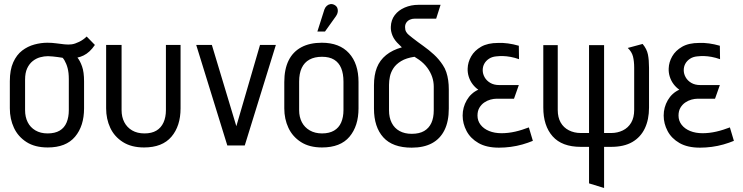

<svg xmlns="http://www.w3.org/2000/svg" viewBox="-20 -725 3703 957"><path d="M453 -501 412 -543Q396 -527 374.5 -516.5Q353 -506 337 -504Q321 -502 301.5 -504Q282 -506 260.5 -509Q239 -512 216 -512Q184 -512 151 -503Q118 -494 90.5 -473Q63 -452 46 -414.5Q29 -377 29 -320V-185Q29 -132 49.5 -88Q70 -44 112 -17Q154 10 218 10Q309 10 354 -43.5Q399 -97 399 -185V-319Q399 -366 389 -394Q379 -422 366 -438Q381 -441 396.5 -448.5Q412 -456 426 -469Q440 -482 453 -501ZM323 -330V-176Q323 -141 312 -114.5Q301 -88 277.5 -74Q254 -60 217 -60Q182 -60 156.5 -75Q131 -90 118 -116Q105 -142 105 -176V-328Q105 -362 115.5 -384.5Q126 -407 143 -420.5Q160 -434 180 -439.5Q200 -445 219 -445Q231 -445 243.5 -443.5Q256 -442 268.5 -440.5Q281 -439 292 -437Q297 -432 301.5 -424Q306 -416 310 -406.5Q314 -397 317 -385.5Q320 -374 321.5 -360.5Q323 -347 323 -330Z M880 -185V-501H807V-176Q807 -141 795 -114.5Q783 -88 759.5 -74Q736 -60 700 -60Q664 -60 638.5 -75Q613 -90 599.5 -116Q586 -142 586 -176V-501H509V-185Q509 -132 529.5 -88Q550 -44 592.5 -17Q635 10 698 10Q789 10 834.5 -43.5Q880 -97 880 -185Z M958 -501 1113 0H1200L1355 -501H1276L1158 -96L1036 -501Z M1767 -185V-316Q1767 -408 1719.5 -460Q1672 -512 1584 -512Q1524 -512 1482 -489.5Q1440 -467 1418.5 -423.5Q1397 -380 1397 -316V-185Q1397 -132 1417.5 -88Q1438 -44 1480 -17Q1522 10 1585 10Q1677 10 1722 -43.5Q1767 -97 1767 -185ZM1692 -318V-176Q1692 -141 1680.5 -114.5Q1669 -88 1645 -74Q1621 -60 1585 -60Q1550 -60 1524 -75Q1498 -90 1484.5 -116Q1471 -142 1471 -176V-318Q1471 -359 1484 -386.5Q1497 -414 1522.5 -428Q1548 -442 1585 -442Q1622 -442 1645.5 -427.5Q1669 -413 1680.5 -385.5Q1692 -358 1692 -318ZM1655 -645Q1662 -655 1663.5 -665.5Q1665 -676 1661.5 -685Q1658 -694 1648 -700Q1637 -706 1627 -704.5Q1617 -703 1609 -696Q1601 -689 1597 -678L1562 -568H1600Z M2047 -632H2154L2176 -701H2066Q2029 -701 1997.5 -687.5Q1966 -674 1947.5 -649.5Q1929 -625 1928 -591Q1927 -570 1936.5 -547Q1946 -524 1970 -502L1983 -489Q1936 -476 1904.5 -450.5Q1873 -425 1858.5 -388Q1844 -351 1844 -300V-184Q1844 -92 1890.5 -40.5Q1937 11 2032 11Q2092 11 2133 -11Q2174 -33 2195.5 -76.5Q2217 -120 2217 -184V-280Q2217 -303 2214 -324.5Q2211 -346 2204.5 -365.5Q2198 -385 2187 -401Q2168 -430 2143 -453Q2118 -476 2090.5 -495.5Q2063 -515 2036 -536Q2026 -544 2017.5 -551Q2009 -558 2004 -567Q1999 -576 1999 -590Q1999 -603 2005.5 -612.5Q2012 -622 2023 -627Q2034 -632 2047 -632ZM2142 -293V-175Q2142 -138 2130 -112Q2118 -86 2094 -72Q2070 -58 2032 -58Q1997 -58 1971.5 -72Q1946 -86 1932.5 -112.5Q1919 -139 1919 -175V-302Q1919 -322 1923.5 -343.5Q1928 -365 1941 -385Q1954 -405 1979.5 -420.5Q2005 -436 2046 -442L2069 -427Q2094 -409 2110 -387Q2126 -365 2134 -341.5Q2142 -318 2142 -293Z M2567 -430 2566 -497Q2538 -505 2512.5 -508.5Q2487 -512 2463 -511Q2411 -511 2378 -492Q2345 -473 2328.5 -444Q2312 -415 2311 -384Q2310 -363 2316.5 -342.5Q2323 -322 2335.5 -305.5Q2348 -289 2364 -278Q2327 -261 2306.5 -225.5Q2286 -190 2286 -149Q2286 -109 2305.5 -72Q2325 -35 2365 -12Q2405 11 2467 11Q2496 11 2526 7Q2556 3 2584 -5Q2612 -13 2636 -23L2616 -90Q2600 -84 2583 -78.5Q2566 -73 2548.5 -69Q2531 -65 2513.5 -63Q2496 -61 2480 -61Q2445 -61 2418 -72Q2391 -83 2375.5 -103Q2360 -123 2360 -149Q2360 -172 2369.5 -188Q2379 -204 2393.5 -214Q2408 -224 2424.5 -228.5Q2441 -233 2456 -233H2542L2566 -301H2469Q2442 -301 2423.5 -312Q2405 -323 2395.5 -340Q2386 -357 2386 -375Q2386 -393 2394 -407.5Q2402 -422 2417 -432Q2432 -442 2453 -444Q2471 -446 2488 -445.5Q2505 -445 2524.5 -441.5Q2544 -438 2567 -430Z M3183 -506 3109 -486Q3129 -467 3135 -443.5Q3141 -420 3141 -387V-177Q3141 -139 3126 -113.5Q3111 -88 3084.5 -75Q3058 -62 3026 -62H2991V-500H2916V-62H2875Q2842 -62 2815.5 -75.5Q2789 -89 2774.5 -114.5Q2760 -140 2760 -177V-500H2688V-189Q2688 -98 2734.5 -45.5Q2781 7 2875 7H2916V189L2991 212V7H3026Q3090 7 3131.5 -17Q3173 -41 3194 -85Q3215 -129 3215 -189V-387Q3215 -426 3209.5 -453.5Q3204 -481 3183 -506Z M3569 -430 3568 -497Q3540 -505 3514.5 -508.5Q3489 -512 3465 -511Q3413 -511 3380 -492Q3347 -473 3330.5 -444Q3314 -415 3313 -384Q3312 -363 3318.5 -342.5Q3325 -322 3337.5 -305.5Q3350 -289 3366 -278Q3329 -261 3308.5 -225.5Q3288 -190 3288 -149Q3288 -109 3307.5 -72Q3327 -35 3367 -12Q3407 11 3469 11Q3498 11 3528 7Q3558 3 3586 -5Q3614 -13 3638 -23L3618 -90Q3602 -84 3585 -78.5Q3568 -73 3550.5 -69Q3533 -65 3515.5 -63Q3498 -61 3482 -61Q3447 -61 3420 -72Q3393 -83 3377.5 -103Q3362 -123 3362 -149Q3362 -172 3371.5 -188Q3381 -204 3395.5 -214Q3410 -224 3426.5 -228.5Q3443 -233 3458 -233H3544L3568 -301H3471Q3444 -301 3425.5 -312Q3407 -323 3397.5 -340Q3388 -357 3388 -375Q3388 -393 3396 -407.5Q3404 -422 3419 -432Q3434 -442 3455 -444Q3473 -446 3490 -445.5Q3507 -445 3526.5 -441.5Q3546 -438 3569 -430Z"/></svg>

Font: Advent Pro Medium
Style: Regular
Weight: 500
Designer: VivaRado, Andreas Kalpakidis
Foundry: VivaRado, Andreas Kalpakidis
Version: Version 3.000